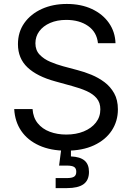

<svg xmlns="http://www.w3.org/2000/svg" viewBox="-20 -758 676 982"><path d="M318.8 12.7Q239.3 12.7 180.4 -13.9Q121.6 -40.5 88.9 -88.1Q56.2 -135.7 52.7 -200.2H146.5Q149.4 -156.7 172.9 -127.7Q196.3 -98.6 234.6 -84.2Q272.9 -69.8 318.8 -69.8Q369.1 -69.8 408.4 -85.9Q447.8 -102.1 470.5 -131.1Q493.2 -160.2 493.2 -198.7Q493.2 -232.9 474.6 -255.1Q456.1 -277.3 423.6 -292Q391.1 -306.6 349.1 -317.9L262.7 -341.8Q169.4 -367.2 120.6 -413.3Q71.8 -459.5 71.8 -532.2Q71.8 -594.2 104.5 -640.4Q137.2 -686.5 193.8 -712.2Q250.5 -737.8 321.8 -737.8Q394.5 -737.8 450 -711.9Q505.4 -686 537.1 -640.6Q568.8 -595.2 570.8 -537.1H481Q475.1 -593.8 430.7 -625Q386.2 -656.2 318.8 -656.2Q272 -656.2 236.3 -640.6Q200.7 -625 180.9 -598.1Q161.1 -571.3 161.1 -536.6Q161.1 -501 182.9 -478.3Q204.6 -455.6 237.1 -441.9Q269.5 -428.2 301.8 -419.4L376.5 -399.4Q411.1 -390.6 447.3 -375.7Q483.4 -360.8 514.2 -337.9Q544.9 -314.9 564 -280.8Q583 -246.6 583 -198.7Q583 -138.2 551.5 -90.3Q520 -42.5 460.9 -14.9Q401.9 12.7 318.8 12.7ZM264.6 204.1V152.8H321.8Q348.1 152.8 359.1 145.5Q370.1 138.2 370.1 120.6Q370.1 103 359.1 95.9Q348.1 88.9 321.8 88.9H282.2L296.9 -23.4H342.8V0V42Q389.6 43.9 412.4 63.2Q435.1 82.5 435.1 121.1Q435.1 164.1 407.2 184.1Q379.4 204.1 322.3 204.1Z"/></svg>

Font: Inter 18pt
Style: Regular
Weight: 400
Designer: Rasmus Andersson
Foundry: rsms
Version: Version 4.001;git-66647c0bb